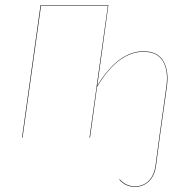

<svg xmlns="http://www.w3.org/2000/svg" viewBox="-20 -537 760 749"><path d="M540 -336.9Q594.7 -336.9 617.2 -298.8Q639.6 -260.7 630.9 -198.2L603 0L588.9 106.9Q584 147.9 561.3 169.9Q538.6 191.9 506.8 191.9Q470.2 191.9 445.8 164.1L446.8 162.1Q471.2 189.9 506.8 189.9Q538.1 189.9 560.1 168.5Q582 147 586.9 106.9L601.1 0L628.9 -198.2Q637.7 -260.3 616 -297.6Q594.2 -335 540 -335Q439.9 -335 358.4 -197.8L331.1 0H329.1L400.9 -515.1H140.1L67.9 0H65.9L138.2 -517.1H402.8L359.4 -202.6Q441.4 -336.9 540 -336.9Z"/></svg>

Font: Fira Sans Compressed Two
Style: Italic
Weight: 100
Width: 3
Italic angle: -8°
Designer: Carrois Corporate & Edenspiekermann AG
Foundry: Carrois Corporate GbR & Edenspiekermann AG
Version: Version 4.203;PS 004.203;hotconv 1.0.88;makeotf.lib2.5.64775